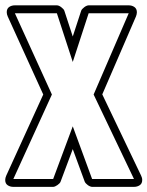

<svg xmlns="http://www.w3.org/2000/svg" viewBox="-21 -687 566 737"><path d="M371.6 -324.7 520.5 -13.2Q522.5 -9.3 523.7 -4.9Q524.9 -0.5 524.9 3.9Q524.9 17.6 515.4 23.9Q505.9 30.3 493.2 30.3H332.5Q329.1 30.3 324.5 28.3Q319.8 26.4 315.9 23.4Q312 20.5 308.8 17.1Q305.7 13.7 304.2 10.3L258.3 -114.7L211.4 10.7Q210.4 13.7 207 17.1Q203.6 20.5 199.5 23.4Q195.3 26.4 190.9 28.3Q186.5 30.3 183.1 30.3H30.3Q17.6 30.3 8.3 23.9Q-1 17.6 -1 3.9Q-1 -3.9 2.9 -12.7L145 -324.2L8.8 -623.5Q4.9 -632.3 4.9 -640.1Q4.9 -653.8 14.2 -660.2Q23.4 -666.5 36.1 -666.5H197.3Q201.2 -666.5 205.6 -664.6Q210 -662.6 214.1 -659.4Q218.3 -656.2 221.7 -652.6Q225.1 -648.9 226.1 -645.5L258.3 -546.9L290.5 -645.5Q291.5 -648.9 294.9 -652.6Q298.3 -656.2 302.5 -659.4Q306.6 -662.6 311.3 -664.6Q315.9 -666.5 319.3 -666.5H473.1Q485.8 -666.5 495.1 -659.9Q504.4 -653.3 504.4 -639.6Q504.4 -635.7 503.4 -631.8Q502.4 -627.9 501 -624ZM473.1 -636.2H319.3L258.3 -449.2L197.3 -636.2H36.1L178.2 -324.2L30.3 0H183.1L258.3 -202.1L332.5 0H493.2L338.4 -324.2Z"/></svg>

Font: Akaash Gobhi Outlined
Style: Regular
Weight: 400
Designer: Kulbir Singh Thind, MD
Foundry: Punjab Online
Version: Version 1.200